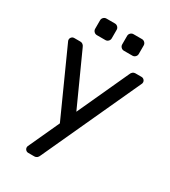

<svg xmlns="http://www.w3.org/2000/svg" viewBox="-215 -817 988 1113"><g transform="rotate(30 278.5 -260.5)"><path d="M32 0ZM199 190H158Q148 190 141 183Q134 176 134 166Q134 162 135 159L231 -50L33 -489Q32 -492 32 -496Q32 -506 39 -513Q46 -520 56 -520H97Q117 -520 126 -496L280 -156L436 -496Q445 -520 465 -520H506Q516 -520 523 -513Q530 -506 530 -496Q530 -492 529 -489L228 166Q219 190 199 190ZM218 -600H161Q150 -600 142 -608Q134 -616 134 -627V-684Q134 -695 142 -703Q150 -711 161 -711H218Q229 -711 237 -703Q245 -695 245 -684V-627Q245 -616 237 -608Q229 -600 218 -600ZM399 -600H342Q331 -600 323 -608Q315 -616 315 -627V-684Q315 -695 323 -703Q331 -711 342 -711H399Q410 -711 418 -703Q426 -695 426 -684V-627Q426 -616 418 -608Q410 -600 399 -600Z"/></g></svg>

Font: Hezaedrus
Style: Regular
Weight: 400
Designer: Hubert & Fischer
Foundry: Hubert & Fischer
Version: Version 1.10;September 3, 2019;FontCreator 11.5.0.2425 64-bi